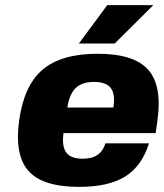

<svg xmlns="http://www.w3.org/2000/svg" viewBox="-20 -720 640 750"><path d="M228 -200Q221 -148 239 -124Q257 -100 303 -100Q327 -100 344.5 -106.5Q362 -113 373.5 -126Q385 -139 392 -160H562Q534 -71 469 -30.5Q404 10 289 10Q147 10 91.5 -52Q36 -114 55 -250.5Q74 -387 147 -448.5Q220 -510 361.5 -510Q503 -510 558.5 -448Q614 -386 595 -250L588 -200ZM243 -300H423Q431 -353 412.5 -376.5Q394 -400 347 -400Q300 -400 275.5 -376Q251 -352 243 -300ZM288 -550 399 -700H579L428 -550Z"/></svg>

Font: Fivo Sans Modern Heavy
Style: Regular
Weight: 900
Designer: Alexander Slobzheninov
Foundry: Alexander Slobzheninov
Version: 1.0